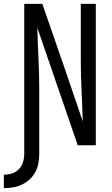

<svg xmlns="http://www.w3.org/2000/svg" viewBox="-62 -755 582 998"><path d="M-42 223V153Q-21 153 0 146.5Q21 140 36 124.5Q51 109 57.5 88Q64 67 64 46V-735H158L284 -371L368 -124Q366 -204 362 -283Q358 -362 358 -441V-735H436V0H342L132 -611Q134 -531 138 -452Q142 -373 142 -294V46Q142 70 137.5 94Q133 118 121.5 139.5Q110 161 92 177.5Q74 194 52 204.5Q30 215 6 219Q-18 223 -42 223Z"/></svg>

Font: Iosevka Custom
Style: Regular
Weight: 400
Monospace: yes
Designer: Belleve Invis
Foundry: Belleve Invis
Version: Version 32.5.0; ttfautohint (v1.8.4)